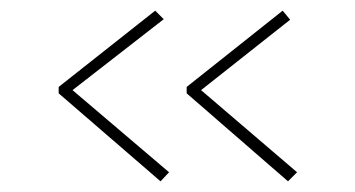

<svg xmlns="http://www.w3.org/2000/svg" viewBox="-20 -409 665 360"><path d="M281 -69 297 -86 116 -240 287 -373 271 -389 90 -246V-234ZM520 -69 537 -86 357 -240 524 -372 510 -389 330 -246V-234Z"/></svg>

Font: Inconsolata Expanded ExtraLight
Style: Regular
Weight: 200
Width: 7
Monospace: yes
Designer: Raph Levien, Cyreal, Brenton Simpson
Foundry: Raph Levien, Cyreal, Google
Version: Version 3.100